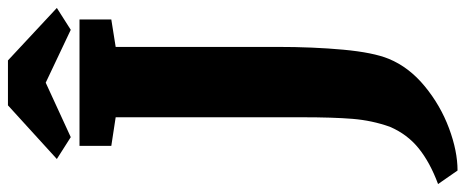

<svg xmlns="http://www.w3.org/2000/svg" viewBox="-419 -614 1171 483"><g transform="rotate(-90 166.5 -372.5)"><path d="M388 -815 333 -780 200 -843 63 -780 8 -815 143 -938H256ZM359 -678 290 -667V-261Q290 -170 283 -94.5Q276 -19 260 20Q239 71 191 110.5Q143 150 85.5 171.5Q28 193 -21 193L-55 144Q-1 124 34.5 95.5Q70 67 89 23Q105 -22 109 -71Q113 -120 113 -198V-667L41 -678V-758H359Z"/></g></svg>

Font: Martel Heavy
Style: Regular
Weight: 900
Designer: Dan Reynolds
Foundry: Dan Reynolds
Version: Version 1.001; ttfautohint (v1.1) -l 5 -r 5 -G 72 -x 0 -D la